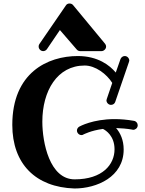

<svg xmlns="http://www.w3.org/2000/svg" viewBox="-20 -1045 824 1093"><path d="M739 -306C749 -306 764 -315 764 -332C764 -344 755 -355 743 -357C703 -364 666 -367 633 -367C508 -367 435 -326 431 -324C423 -319 418 -311 418 -302C418 -289 429 -276 444 -276C448 -276 452 -277 456 -280C457 -280 497 -302 566 -311C583 -303 632 -271 632 -195C632 -109 564 -24 405 -24C262 -24 221 -235 221 -352C221 -528 306 -672 462 -672C523 -672 587 -624 619 -573L588 -482C587 -479 586 -476 586 -474C586 -461 597 -448 612 -448C623 -448 633 -455 636 -465L714 -692C715 -695 716 -698 716 -700C716 -712 706 -726 690 -726C680 -726 670 -719 666 -709L639 -632C605 -673 537 -726 423 -726C251 -726 50 -631 50 -334C50 -112 183 21 404 28C531 28 684 -38 684 -194C684 -248 665 -288 641 -316C670 -315 700 -313 734 -307C735 -306 737 -306 739 -306ZM558 -754C570 -754 584 -765 584 -780C584 -786 582 -791 578 -796L396 -1016C391 -1022 384 -1025 375 -1025C367 -1025 359 -1021 355 -1014L204 -794C201 -790 200 -785 200 -780C200 -767 211 -754 226 -754C234 -754 242 -758 247 -765L321 -874L417 -763C422 -757 429 -754 436 -754Z"/></svg>

Font: Ribeye
Style: Regular
Weight: 400
Designer: Astigmatic (AOETI)
Foundry: Astigmatic (AOETI)
Version: Version 1.000